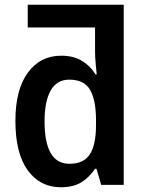

<svg xmlns="http://www.w3.org/2000/svg" viewBox="-20 -780 615 810"><path d="M237 10Q149 10 97 -61.5Q45 -133 45 -270Q45 -402 97.5 -473.5Q150 -545 238 -545Q290 -545 325.5 -523.5Q361 -502 383 -466H388Q386 -487 383.5 -514Q381 -541 381 -559V-664H97V-760H502V0H407L387 -68H381Q358 -33 324 -11.5Q290 10 237 10ZM273 -89Q333 -89 359 -129Q385 -169 385 -251V-273Q385 -358 360 -401Q335 -444 272 -444Q220 -444 194 -398.5Q168 -353 168 -268Q168 -89 273 -89Z"/></svg>

Font: Noto Sans SemiCondensed SemiBold
Style: Regular
Weight: 600
Width: 4
Designer: Monotype Design Team
Foundry: Monotype Imaging Inc.
Version: Version 2.013; ttfautohint (v1.8.4.7-5d5b)